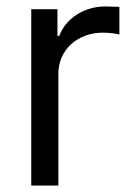

<svg xmlns="http://www.w3.org/2000/svg" viewBox="-20 -574 412 594"><path d="M76.7 -545.5H157.7V-463.1H163.4Q170.8 -483.3 184.8 -500Q198.9 -516.7 217.5 -528.8Q236.2 -540.8 258.5 -547.4Q280.9 -554 305.4 -554Q310 -554 316.2 -553.8Q322.4 -553.6 328.5 -553.4Q334.5 -553.3 340.2 -553.1Q345.9 -552.9 349.4 -552.6V-467.3Q347.3 -468 342.2 -468.9Q337 -469.8 330.1 -470.7Q323.2 -471.6 315 -472.3Q306.8 -473 298.3 -473Q268.5 -473 243.3 -463.4Q218 -453.8 199.6 -436.8Q181.1 -419.7 170.8 -396.3Q160.5 -372.9 160.5 -345.2V0H76.7Z"/></svg>

Font: Fast_Sans
Style: Regular
Weight: 400
Designer: Rasmus Andersson
Foundry: rsms
Version: Version 3.018;git-588b23468